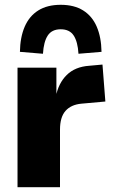

<svg xmlns="http://www.w3.org/2000/svg" viewBox="-20 -780 470 800"><path d="M53 0V-498H215V-375H212Q223 -433 258 -467.5Q293 -502 352 -506L407 -511L419 -357L319 -348Q276 -344 253 -318Q230 -292 230 -240V0ZM159 -556 63 -564Q64 -625 83 -669Q102 -713 139.5 -736.5Q177 -760 233 -760Q289 -760 326.5 -736.5Q364 -713 383 -669Q402 -625 403 -564L307 -556Q304 -606 287 -632Q270 -658 233 -658Q196 -658 179 -632Q162 -606 159 -556Z"/></svg>

Font: Nunito Sans 10pt SemiCondensed Black
Style: Regular
Weight: 900
Width: 4
Designer: Vernon Adams
Foundry: Vernon Adams
Version: Version 3.101;gftools[0.9.27]